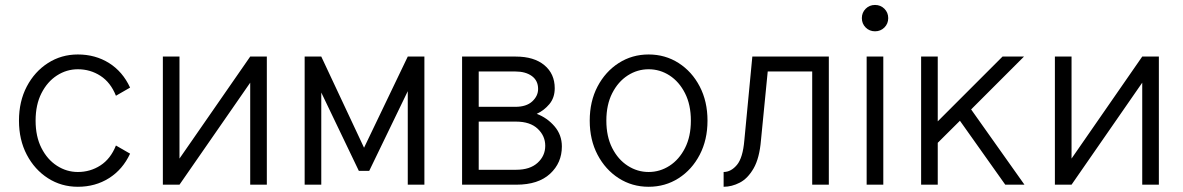

<svg xmlns="http://www.w3.org/2000/svg" viewBox="-20 -732 4688 761"><path d="M121.1 -253.9Q121.1 -190.9 144.3 -145.3Q167.5 -99.6 205.8 -75Q244.1 -50.3 288.6 -50.3Q337.9 -50.3 378.2 -76.4Q418.5 -102.5 439.5 -155.3L495.6 -123Q466.3 -60.1 412.1 -25.9Q357.9 8.3 288.6 8.3Q223.1 8.3 170.2 -25.6Q117.2 -59.6 86.2 -118.7Q55.2 -177.7 55.2 -253.9Q55.2 -330.1 86.2 -389.2Q117.2 -448.2 170.2 -482.2Q223.1 -516.1 288.6 -516.1Q357.9 -516.1 412.1 -482.2Q466.3 -448.2 495.6 -384.8L439.5 -352.5Q418.5 -405.3 378.2 -431.4Q337.9 -457.5 288.6 -457.5Q244.1 -457.5 205.8 -432.9Q167.5 -408.2 144.3 -362.5Q121.1 -316.9 121.1 -253.9Z M971.7 -507.8H1037.6V0H971.7V-404.3L691.4 0H625.5V-507.8H691.4V-103.5Z M1422.9 -146.5 1596.2 -507.8H1662.1V0H1596.2V-370.6L1443.4 -54.7H1402.3L1253.4 -365.2V0H1187.5V-507.8H1253.4Z M2107.4 -280.8Q2148.9 -265.1 2178 -231.2Q2207 -197.3 2207 -151.4Q2207 -86.4 2160.2 -43.2Q2113.3 0 2026.9 0H1811.5V-507.8H2024.4Q2096.7 -507.8 2137.7 -473.6Q2178.7 -439.5 2178.7 -382.3Q2178.7 -344.7 2157.5 -319.3Q2136.2 -293.9 2107.4 -280.8ZM1877.4 -448.7V-308.6H2022.5Q2066.4 -308.6 2089.6 -330.1Q2112.8 -351.6 2112.8 -379.4Q2112.8 -412.6 2087.9 -430.7Q2063 -448.7 2022 -448.7ZM1877.4 -59.1H2025.9Q2080.6 -59.1 2110.8 -86.7Q2141.1 -114.3 2141.1 -154.3Q2141.1 -193.4 2111.1 -221.7Q2081.1 -250 2025.4 -250H1877.4Z M2317.4 -253.9Q2317.4 -330.1 2348.4 -389.2Q2379.4 -448.2 2432.4 -482.2Q2485.4 -516.1 2550.8 -516.1Q2616.7 -516.1 2669.7 -482.2Q2722.7 -448.2 2753.4 -389.2Q2784.2 -330.1 2784.2 -253.9Q2784.2 -177.7 2753.4 -118.7Q2722.7 -59.6 2669.7 -25.6Q2616.7 8.3 2550.8 8.3Q2485.4 8.3 2432.4 -25.6Q2379.4 -59.6 2348.4 -118.7Q2317.4 -177.7 2317.4 -253.9ZM2383.3 -253.9Q2383.3 -190.9 2406.5 -145.3Q2429.7 -99.6 2468 -75Q2506.3 -50.3 2550.8 -50.3Q2595.7 -50.3 2633.8 -75Q2671.9 -99.6 2695.1 -145.3Q2718.3 -190.9 2718.3 -253.9Q2718.3 -316.9 2695.1 -362.5Q2671.9 -408.2 2633.8 -432.9Q2595.7 -457.5 2550.8 -457.5Q2506.3 -457.5 2468 -432.9Q2429.7 -408.2 2406.5 -362.5Q2383.3 -316.9 2383.3 -253.9Z M3265.1 -507.8V0H3199.2V-448.7H3022.9L2996.1 -175.8Q2990.2 -105 2967 -64.7Q2943.8 -24.4 2912.1 -8.1Q2880.4 8.3 2848.1 8.3V-50.3Q2877.4 -50.3 2900.9 -78.4Q2924.3 -106.4 2930.2 -175.8L2961.9 -507.8Z M3415 0V-507.8H3481V0ZM3396 -660.2Q3396 -682.1 3411.1 -697.3Q3426.3 -712.4 3448.2 -712.4Q3470.2 -712.4 3485.4 -697.3Q3500.5 -682.1 3500.5 -660.2Q3500.5 -638.2 3485.4 -623Q3470.2 -607.9 3448.2 -607.9Q3426.3 -607.9 3411.1 -623Q3396 -638.2 3396 -660.2Z M3696.8 -166V0H3630.9V-507.8H3696.8V-251L3953.6 -507.8H4038.6L3829.1 -298.3L4040.5 0H3964.4L3784.7 -253.4Z M4507.3 -507.8H4573.2V0H4507.3V-404.3L4227.1 0H4161.1V-507.8H4227.1V-103.5Z"/></svg>

Font: Giphurs Light
Style: Regular
Weight: 300
Version: Version 0.920; ttfautohint (v1.8.4.7-5d5b)